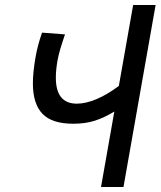

<svg xmlns="http://www.w3.org/2000/svg" viewBox="-20 -745 640 765"><path d="M435.5 -300.5Q395 -276 357.5 -264Q320 -252 272 -252Q187 -252 149 -291.8Q111 -331.5 111 -413Q111 -456.5 122 -519.5Q129.5 -563 147.5 -615L239 -608Q228 -576 220.8 -551.8Q213.5 -527.5 209 -503Q202.5 -466 202.5 -435.5Q202.5 -332 286 -332Q321.5 -332 364 -349.8Q406.5 -367.5 453.5 -402.5L510.5 -725H600L472 0H382.5Z"/></svg>

Font: JuliaMono Light
Style: Italic
Weight: 300
Italic angle: -9°
Monospace: yes
Designer: cormullion
Foundry: corm
Version: Version 0.054; ttfautohint (v1.8.4)